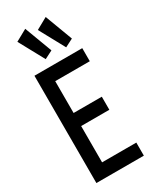

<svg xmlns="http://www.w3.org/2000/svg" viewBox="-217 -910 784 967"><g transform="rotate(-30 175.0 -426.0)"><path d="M37 0V-624H315V-548H114V-363H278V-287H114V-76H313V0ZM128 -668 48 -815 115 -852 175 -692ZM247 -668 167 -815 234 -852 294 -692Z"/></g></svg>

Font: Inconsolata ExtraCondensed SemiBold
Style: Regular
Weight: 600
Width: 2
Monospace: yes
Designer: Raph Levien, Cyreal, Brenton Simpson
Foundry: Raph Levien, Cyreal, Google
Version: Version 3.001; ttfautohint (v1.8.2.53-6de2)